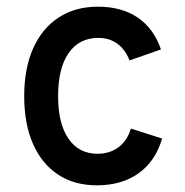

<svg xmlns="http://www.w3.org/2000/svg" viewBox="-20 -543 554 575"><path d="M270 12Q202.5 12 153.8 -20.2Q105 -52.5 78.8 -112.2Q52.5 -172 52.5 -255Q52.5 -338 79.2 -398Q106 -458 155.5 -490.5Q205 -523 273.5 -523Q344 -523 392.2 -490.5Q440.5 -458 462 -395L368 -362Q355.5 -394.5 331.5 -412Q307.5 -429.5 274.5 -429.5Q217 -429.5 185.5 -384Q154 -338.5 154 -255Q154 -173 185 -127.8Q216 -82.5 272 -82.5Q308.5 -82.5 334.8 -102Q361 -121.5 372 -158L465.5 -128Q445.5 -60 395 -24Q344.5 12 270 12Z"/></svg>

Font: Overpass Medium
Style: Regular
Weight: 500
Designer: Delve Withrington, Dave Bailey, Thomas Jockin
Foundry: Delve Fonts LLC
Version: Version 4.000